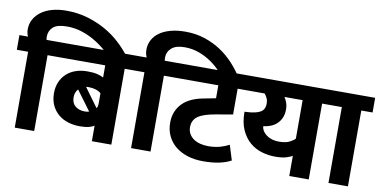

<svg xmlns="http://www.w3.org/2000/svg" viewBox="-90 -1103 2682 1341"><g transform="rotate(10 1251.5 -432.0)"><path d="M70 -538H-10V-642H51Q46 -652 43 -665Q40 -678 40 -692Q40 -731 57.5 -763Q75 -795 107 -818.5Q139 -842 184 -854.5Q229 -867 284 -867Q366 -867 436.5 -846Q507 -825 565 -792Q623 -759 667.5 -718Q712 -677 743 -637L751 -626L661 -569L651 -581Q621 -614 583.5 -646Q546 -678 503 -703Q460 -728 411 -743.5Q362 -759 308 -759Q238 -759 209 -732.5Q180 -706 180 -664Q180 -649 183 -642H288V-538H208V0H70Z M502 -475Q544 -475 570 -469Q596 -463 617 -452V-538H258V-642H835V-538H755V0H617V-111Q609 -103 582.5 -95.5Q556 -88 515 -88Q472 -88 432.5 -100Q393 -112 363 -137Q333 -162 315.5 -199Q298 -236 298 -286Q298 -329 313 -364Q328 -399 355 -424Q382 -449 419.5 -462Q457 -475 502 -475ZM438 -281Q438 -239 464.5 -217.5Q491 -196 532 -196Q539 -196 547.5 -197Q556 -198 562 -201L460 -339Q451 -331 444.5 -316Q438 -301 438 -281ZM618 -340Q604 -353 581 -360.5Q558 -368 530 -368Q526 -368 520.5 -368Q515 -368 512 -366L609 -233Q618 -243 618 -271Z M895 -538H815V-642H892Q888 -651 884.5 -665Q881 -679 881 -696Q881 -734 898 -765.5Q915 -797 946.5 -819.5Q978 -842 1024 -854.5Q1070 -867 1129 -867Q1204 -867 1268 -845.5Q1332 -824 1384 -789Q1436 -754 1476 -710Q1516 -666 1544 -622L1549 -614L1463 -557L1455 -570Q1432 -604 1400.5 -637.5Q1369 -671 1329.5 -698Q1290 -725 1243 -742Q1196 -759 1142 -759Q1080 -759 1049.5 -732Q1019 -705 1019 -667Q1019 -660 1019 -654Q1019 -648 1021 -642H1113V-538H1033V0H895Z M1603 -37Q1571 -19 1522.5 -8Q1474 3 1404 3Q1345 3 1295.5 -12.5Q1246 -28 1210 -57Q1174 -86 1153.5 -128Q1133 -170 1133 -223Q1133 -267 1147.5 -301.5Q1162 -336 1187.5 -361.5Q1213 -387 1249 -403.5Q1285 -420 1327 -428L1419 -446V-538H1093V-642H1631V-538H1556V-355L1439 -335Q1350 -320 1312.5 -293Q1275 -266 1275 -216Q1275 -190 1286.5 -169.5Q1298 -149 1318 -135Q1338 -121 1365 -114Q1392 -107 1423 -107Q1469 -107 1506 -117.5Q1543 -128 1570 -143Z M2155 -538V0H2017V-144Q2008 -136 1977 -126Q1946 -116 1896 -116Q1848 -116 1800.5 -130Q1753 -144 1715.5 -176Q1678 -208 1654.5 -260Q1631 -312 1631 -388L1651 -389Q1710 -392 1742 -409.5Q1774 -427 1774 -472Q1774 -492 1766 -509Q1758 -526 1747 -538H1601V-642H2235V-538ZM2017 -265V-538H1888Q1898 -524 1906 -502Q1914 -480 1914 -454Q1914 -419 1902.5 -393.5Q1891 -368 1872 -350.5Q1853 -333 1828.5 -323.5Q1804 -314 1778 -311Q1778 -296 1786.5 -281Q1795 -266 1811 -253Q1827 -240 1850.5 -232Q1874 -224 1904 -224Q1952 -224 1979.5 -238.5Q2007 -253 2017 -265Z M2295 -538H2215V-642H2513V-538H2433V0H2295Z"/></g></svg>

Font: Mukta ExtraBold
Style: Regular
Weight: 800
Designer: Girish Dalvi and Yashodeep Gholap
Foundry: Ek Type
Version: Version 2.538;PS 1.002;hotconv 16.6.51;makeotf.lib2.5.65220;